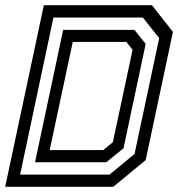

<svg xmlns="http://www.w3.org/2000/svg" viewBox="-32 -720 696 740"><path d="M-12 0 137 -700H553.5L634.5 -597L529.5 -103L404.5 0ZM159.5 -141.5H366L403 -172L479 -528L455 -558.5H248.5ZM45.5 -47H390L486.5 -126.5L581.5 -573L518.5 -652.5H174ZM103 -94.5 211.5 -605H486L529.5 -551L444 -148.5L377.5 -94.5Z"/></svg>

Font: Tourney Medium
Style: Italic
Weight: 500
Italic angle: -12°
Version: Version 1.015